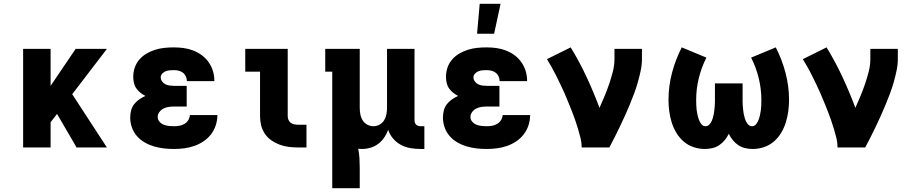

<svg xmlns="http://www.w3.org/2000/svg" viewBox="-20 -778 4840 1013"><path d="M384 0 281 -177 247 -133V0H102V-520H247V-325L379 -520H544L361 -281L544 0Z M898 8Q871 8 844.5 5Q818 2 792.5 -5.5Q767 -13 743.5 -26.5Q720 -40 702.5 -60Q685 -80 676 -105.5Q667 -131 667 -158Q667 -176 671.5 -194.5Q676 -213 687.5 -228Q699 -243 714.5 -253.5Q730 -264 747 -272Q733 -279 720.5 -289Q708 -299 699 -312Q690 -325 686.5 -341Q683 -357 683 -373Q683 -398 691 -421.5Q699 -445 715.5 -464Q732 -483 753.5 -495.5Q775 -508 799 -515.5Q823 -523 848 -525.5Q873 -528 897 -528Q923 -528 949 -524.5Q975 -521 999.5 -511.5Q1024 -502 1045 -486.5Q1066 -471 1081 -449.5Q1096 -428 1103.5 -403Q1111 -378 1111 -352V-350H966V-351Q966 -363 960.5 -375Q955 -387 945 -394.5Q935 -402 922.5 -405Q910 -408 897 -408Q886 -408 875 -407Q864 -406 854 -402Q844 -398 836 -389.5Q828 -381 828 -370Q828 -358 835.5 -348Q843 -338 853.5 -333Q864 -328 876 -326.5Q888 -325 900 -325H965V-216H900Q885 -216 870.5 -214Q856 -212 843 -205.5Q830 -199 821 -187Q812 -175 812 -161Q812 -147 821.5 -136Q831 -125 844 -120Q857 -115 870.5 -113.5Q884 -112 898 -112Q912 -112 926.5 -114.5Q941 -117 953.5 -124.5Q966 -132 973.5 -144.5Q981 -157 982 -171H1127Q1127 -144 1118.5 -117.5Q1110 -91 1093.5 -69.5Q1077 -48 1054 -32.5Q1031 -17 1005 -8Q979 1 952 4.5Q925 8 898 8Z M1552 0Q1528 0 1503.5 -3Q1479 -6 1456 -14.5Q1433 -23 1412.5 -37Q1392 -51 1378 -71.5Q1364 -92 1358 -116Q1352 -140 1352 -165V-400H1274V-520H1498V-165Q1498 -155 1502 -145.5Q1506 -136 1514 -130Q1522 -124 1532 -122Q1542 -120 1552 -120H1597V0Z M1733 215V-400H1696V-520H1878V-210Q1878 -193 1881 -176Q1884 -159 1893 -144Q1902 -129 1917.5 -120.5Q1933 -112 1950 -112Q1967 -112 1982.5 -120.5Q1998 -129 2007 -144Q2016 -159 2019 -176Q2022 -193 2022 -210V-520H2167V-143Q2167 -137 2169 -131Q2171 -125 2175.5 -120.5Q2180 -116 2186.5 -114Q2193 -112 2199 -112H2219V8H2199Q2172 8 2145.5 3.5Q2119 -1 2095.5 -13.5Q2072 -26 2054 -47Q2036 -68 2028 -93Q2020 -71 2007 -52Q1994 -33 1975.5 -19Q1957 -5 1934.5 1.5Q1912 8 1889 8Q1884 8 1879.5 7.5Q1875 7 1870 7Q1875 32 1876.5 57Q1878 82 1878 107V215Z M2548 8Q2521 8 2494.5 5Q2468 2 2442.5 -5.5Q2417 -13 2393.5 -26.5Q2370 -40 2352.5 -60Q2335 -80 2326 -105.5Q2317 -131 2317 -158Q2317 -176 2321.5 -194.5Q2326 -213 2337.5 -228Q2349 -243 2364.5 -253.5Q2380 -264 2397 -272Q2383 -279 2370.5 -289Q2358 -299 2349 -312Q2340 -325 2336.5 -341Q2333 -357 2333 -373Q2333 -398 2341 -421.5Q2349 -445 2365.5 -464Q2382 -483 2403.5 -495.5Q2425 -508 2449 -515.5Q2473 -523 2498 -525.5Q2523 -528 2547 -528Q2573 -528 2599 -524.5Q2625 -521 2649.5 -511.5Q2674 -502 2695 -486.5Q2716 -471 2731 -449.5Q2746 -428 2753.5 -403Q2761 -378 2761 -352V-350H2616V-351Q2616 -363 2610.5 -375Q2605 -387 2595 -394.5Q2585 -402 2572.5 -405Q2560 -408 2547 -408Q2536 -408 2525 -407Q2514 -406 2504 -402Q2494 -398 2486 -389.5Q2478 -381 2478 -370Q2478 -358 2485.5 -348Q2493 -338 2503.5 -333Q2514 -328 2526 -326.5Q2538 -325 2550 -325H2615V-216H2550Q2535 -216 2520.5 -214Q2506 -212 2493 -205.5Q2480 -199 2471 -187Q2462 -175 2462 -161Q2462 -147 2471.5 -136Q2481 -125 2494 -120Q2507 -115 2520.5 -113.5Q2534 -112 2548 -112Q2562 -112 2576.5 -114.5Q2591 -117 2603.5 -124.5Q2616 -132 2623.5 -144.5Q2631 -157 2632 -171H2777Q2777 -144 2768.5 -117.5Q2760 -91 2743.5 -69.5Q2727 -48 2704 -32.5Q2681 -17 2655 -8Q2629 1 2602 4.5Q2575 8 2548 8ZM2497 -600 2511 -758H2621L2587 -600Z M3049 0Q3049 -25 3043 -49.5Q3037 -74 3029.5 -98.5Q3022 -123 3014 -146.5Q3006 -170 2996.5 -193.5Q2987 -217 2977.5 -240.5Q2968 -264 2958 -287Q2948 -310 2937 -332.5Q2926 -355 2915 -377.5Q2904 -400 2891.5 -422Q2879 -444 2866 -466L2991 -528Q3037 -453 3074.5 -372.5Q3112 -292 3143 -209Q3157 -240 3170 -271.5Q3183 -303 3194 -335Q3205 -367 3213.5 -400.5Q3222 -434 3222 -468V-520H3367V-468Q3367 -437 3360.5 -406Q3354 -375 3345.5 -345Q3337 -315 3326 -285.5Q3315 -256 3303 -227Q3291 -198 3278 -169Q3265 -140 3251.5 -112Q3238 -84 3224 -56Q3210 -28 3195 0Z M3699 8Q3669 8 3640 -1.5Q3611 -11 3588 -30.5Q3565 -50 3549 -76.5Q3533 -103 3524 -132Q3515 -161 3511 -191Q3507 -221 3507 -251Q3507 -323 3525.5 -393.5Q3544 -464 3577 -528L3707 -474Q3681 -423 3667 -366Q3653 -309 3653 -251Q3653 -238 3653.5 -224.5Q3654 -211 3655.5 -198Q3657 -185 3660 -172Q3663 -159 3667.5 -146.5Q3672 -134 3680.5 -123Q3689 -112 3702 -112Q3713 -112 3721 -119.5Q3729 -127 3733.5 -136.5Q3738 -146 3741 -156Q3744 -166 3746 -176.5Q3748 -187 3749 -197.5Q3750 -208 3751 -218.5Q3752 -229 3752 -239.5Q3752 -250 3752 -260V-338H3898V-260Q3898 -250 3898 -239.5Q3898 -229 3899 -218.5Q3900 -208 3901 -197.5Q3902 -187 3904 -176.5Q3906 -166 3909 -156Q3912 -146 3916.5 -136.5Q3921 -127 3929 -119.5Q3937 -112 3948 -112Q3961 -112 3969.5 -123Q3978 -134 3982.5 -146.5Q3987 -159 3990 -172Q3993 -185 3994.5 -198Q3996 -211 3996.5 -224.5Q3997 -238 3997 -251Q3997 -309 3983 -366Q3969 -423 3943 -474L4073 -528Q4106 -464 4124.5 -393.5Q4143 -323 4143 -251Q4143 -221 4139 -191Q4135 -161 4126 -132Q4117 -103 4101 -76.5Q4085 -50 4062 -30.5Q4039 -11 4010 -1.5Q3981 8 3951 8Q3931 8 3911.5 3.5Q3892 -1 3875.5 -12Q3859 -23 3846.5 -38.5Q3834 -54 3825 -72Q3816 -54 3803.5 -38.5Q3791 -23 3774.5 -12Q3758 -1 3738.5 3.5Q3719 8 3699 8Z M4399 0Q4399 -25 4393 -49.5Q4387 -74 4379.5 -98.5Q4372 -123 4364 -146.5Q4356 -170 4346.5 -193.5Q4337 -217 4327.5 -240.5Q4318 -264 4308 -287Q4298 -310 4287 -332.5Q4276 -355 4265 -377.5Q4254 -400 4241.5 -422Q4229 -444 4216 -466L4341 -528Q4387 -453 4424.5 -372.5Q4462 -292 4493 -209Q4507 -240 4520 -271.5Q4533 -303 4544 -335Q4555 -367 4563.5 -400.5Q4572 -434 4572 -468V-520H4717V-468Q4717 -437 4710.5 -406Q4704 -375 4695.5 -345Q4687 -315 4676 -285.5Q4665 -256 4653 -227Q4641 -198 4628 -169Q4615 -140 4601.5 -112Q4588 -84 4574 -56Q4560 -28 4545 0Z"/></svg>

Font: Iosevka Etoile Heavy
Style: Regular
Weight: 900
Designer: Belleve Invis
Foundry: Belleve Invis
Version: Version 22.1.2; ttfautohint (v1.8.4)